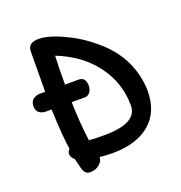

<svg xmlns="http://www.w3.org/2000/svg" viewBox="-98 -551 636 673"><g transform="rotate(-20 220.0 -214.5)"><path d="M19 -249Q19 -220 51 -217H75Q79 -110 87 -66Q79 -60 79 -49Q79 -36 92 -26L101 10Q107 36 127 36Q149 36 162 24Q176 13 176 -3Q200 0 224 0Q313 0 363.5 -42.5Q414 -85 414 -165Q410 -279 326 -359Q273 -408 216 -435Q156 -465 116 -465Q76 -465 76 -433L75 -283H51Q19 -278 19 -249ZM226 -250Q226 -283 200 -283H149Q149 -352 151 -390Q240 -355 290.5 -287.5Q341 -220 341 -135Q341 -69 217 -69Q175 -69 161 -71Q152 -135 150 -217H199Q211 -217 218.5 -227Q226 -237 226 -250Z"/></g></svg>

Font: Patrick Hand SC
Style: Regular
Weight: 400
Designer: Patrick Wagesreiter
Foundry: Patrick Wagesreiter
Version: Version 2.001; ttfautohint (v1.8.2)